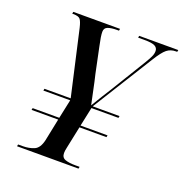

<svg xmlns="http://www.w3.org/2000/svg" viewBox="-128 -828 901 942"><g transform="rotate(20 322.0 -357.0)"><path d="M62 0 64 -10H88Q121 -10 147 -21Q173 -32 183 -75L207 -192H68L70 -202H209L230 -301H90L92 -311H229L152 -651Q145 -681 136.5 -692.5Q128 -704 99 -704H94L96 -714H340L338 -704H329Q298 -704 280.5 -697.5Q263 -691 263 -671Q263 -648 274 -599L302 -465Q311 -428 319 -388.5Q327 -349 335 -313Q350 -339 369.5 -370Q389 -401 401 -420L514 -605Q526 -625 533.5 -640.5Q541 -656 541 -671Q541 -688 525.5 -696Q510 -704 471 -704H438L440 -714H644L642 -704H635Q608 -704 588.5 -688.5Q569 -673 540 -626L344 -311H484L482 -301H341L320 -202H461L459 -192H318L294 -77Q290 -60 290 -48Q290 -24 310 -17Q330 -10 362 -10H385L383 0Z"/></g></svg>

Font: Noto Serif Display Medium
Style: Italic
Weight: 500
Italic angle: -12°
Designer: Monotype Design Team
Foundry: Monotype Imaging Inc.
Version: Version 2.009